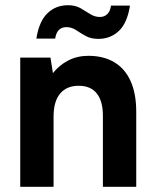

<svg xmlns="http://www.w3.org/2000/svg" viewBox="-20 -723 597 743"><path d="M58.3 0V-500H175.3L184.8 -440Q208.8 -470.5 243.8 -488.8Q278.8 -507 321.7 -507Q380.7 -507 422.2 -482.2Q463.7 -457.5 485.4 -409.2Q507.2 -361 507.2 -291V0H378.2V-275Q378.2 -331.8 354.5 -361.4Q330.8 -391.1 284.5 -391.1Q238.1 -391.1 212.7 -360.9Q187.3 -330.8 187.3 -271.5V0ZM120.7 -573.5Q131.3 -640.6 163.6 -671.7Q195.9 -702.8 243 -702.8Q271.5 -702.8 291.6 -691.3Q311.6 -679.8 329.1 -668.5Q346.6 -657.3 366.6 -657.3Q383.6 -657.3 395.1 -668.3Q406.6 -679.3 409.6 -701.3H482.9Q472.8 -634.6 440.3 -603.5Q407.7 -572.5 360.6 -572.5Q332.1 -572.5 311.8 -583.7Q291.5 -595 274.3 -606.5Q257 -618 237 -618Q200 -618 193.5 -573.5Z"/></svg>

Font: Envelope Sans Variable
Style: Regular
Weight: 500
Designer: Andreas Rasmussen / Norman Anderson
Foundry: mail.de GmbH
Version: Version 1.150